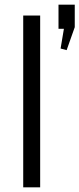

<svg xmlns="http://www.w3.org/2000/svg" viewBox="-20 -807 342 827"><path d="M153 -740V0H80V-740ZM302 -787V-690L267 -591L241 -598L268 -759L293 -683H232V-787Z"/></svg>

Font: Pathway Extreme SemiCondensed Light
Style: Regular
Weight: 300
Width: 4
Version: Version 1.001;gftools[0.9.26]